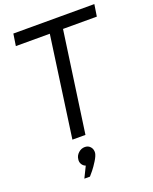

<svg xmlns="http://www.w3.org/2000/svg" viewBox="-179 -849 960 1201"><g transform="rotate(-20 300.5 -248.5)"><path d="M588.9 -671.9H363.8L269 -1H182.1L275.9 -671.9H49.8L62 -751H601.1ZM205.1 180.2Q189 174.3 180.2 159.2Q171.4 144 174.8 126Q177.2 103 196 85.9Q214.8 68.8 238.8 68.8Q261.7 68.8 275.6 85.2Q289.6 101.6 287.1 126Q284.2 145 265.4 175Q246.6 205.1 231.4 223.9Q216.3 242.7 206.1 253.9H168.9Z"/></g></svg>

Font: Oakes Grotesk
Style: Italic
Weight: 400
Italic angle: -8°
Designer: Samuel Oakes
Foundry: Samuel Oakes
Version: Version 1.000;PS 001.000;hotconv 1.0.88;makeotf.lib2.5.64775